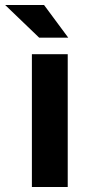

<svg xmlns="http://www.w3.org/2000/svg" viewBox="-62 -744 356 764"><path d="M207.5 0H64.9V-528.3H207.5ZM209.5 -594.2H93.8L-41.5 -724.1H113.3Z"/></svg>

Font: Roboto Web
Style: Bold
Weight: 700
Designer: Google
Version: Version 1.200310; 2013